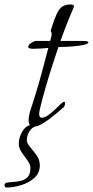

<svg xmlns="http://www.w3.org/2000/svg" viewBox="-73 -558 415 858"><path d="M78 8Q65 8 60 0Q55 -8 55 -21Q55 -41 64 -68.5Q73 -96 79 -115Q101 -184 116.5 -244Q132 -304 143 -344Q139 -343 116 -341.5Q93 -340 76 -340Q53 -340 53 -349Q53 -357 66.5 -366Q80 -375 87 -375H151L155 -389Q158 -401 158 -406Q158 -412 156 -414Q154 -416 154 -420Q154 -423 157 -432Q170 -474 181 -497Q192 -520 206 -529Q220 -538 242 -538Q257 -538 258 -529Q252 -516 235 -474.5Q218 -433 197 -375H294Q322 -375 322 -369Q322 -363 307.5 -359Q293 -355 271 -352.5Q249 -350 226.5 -349Q204 -348 188 -348Q175 -310 159.5 -261.5Q144 -213 130 -164.5Q116 -116 107 -78Q102 -58 102 -49Q102 -32 113 -32Q126 -32 141.5 -42.5Q157 -53 171.5 -67.5Q186 -82 197.5 -92.5Q209 -103 213 -103Q218 -103 218 -97Q218 -91 215 -84Q212 -77 207 -75Q199 -68 183 -54.5Q167 -41 148 -26.5Q129 -12 110.5 -2Q92 8 78 8ZM-44 280Q-48 280 -50.5 276.5Q-53 273 -53 269Q-53 260 -41.5 258Q-30 256 -12.5 255Q5 254 22.5 249.5Q40 245 51.5 232Q63 219 63 192Q63 177 50 159.5Q37 142 24 123Q11 104 11 85Q11 54 29 26Q47 -2 81 -2Q85 -2 88.5 -1Q92 0 93 5Q71 9 59 28Q47 47 47 68Q47 82 61.5 99Q76 116 90.5 136Q105 156 105 181Q105 216 79.5 238Q54 260 19.5 270Q-15 280 -44 280Z"/></svg>

Font: Bilbo
Style: Regular
Weight: 400
Designer: Robert E. Leuschke
Foundry: Robert E. Leuschke
Version: Version 1.100